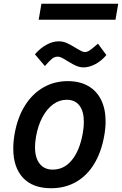

<svg xmlns="http://www.w3.org/2000/svg" viewBox="-20 -991 648 1020"><path d="M50.5 -202Q50.5 -241.5 58.5 -284.5Q74 -369 113.2 -431.2Q152.5 -493.5 210.8 -526.8Q269 -560 340 -560Q403 -560 448 -534.5Q493 -509 517 -460.8Q541 -412.5 541 -346Q541 -310 533.5 -268.5Q518 -182 480 -119.8Q442 -57.5 383.8 -24.2Q325.5 9 251.5 9Q154 9 102.2 -46.5Q50.5 -102 50.5 -202ZM419.5 -282Q425.5 -315 425.5 -343Q425.5 -399.5 402 -430.2Q378.5 -461 334 -461Q295.5 -461 262.5 -437Q229.5 -413 205.8 -369Q182 -325 171.5 -266Q166 -234 166 -209.5Q166 -152.5 190.8 -121.2Q215.5 -90 260 -90Q321 -90 362.2 -141Q403.5 -192 419.5 -282ZM339.5 -666Q318 -679.5 307.2 -684.8Q296.5 -690 286 -690Q271 -690 257.2 -679.5Q243.5 -669 218.5 -640L165.5 -702.5Q193.5 -735 226.8 -753.2Q260 -771.5 292 -771.5Q313.5 -771.5 333.5 -763Q353.5 -754.5 379 -738.5Q381.5 -737 384.2 -735.5Q387 -734 390.5 -731.5Q405 -723 414 -718.8Q423 -714.5 431 -714.5Q442.5 -714.5 455 -722.5Q467.5 -730.5 488 -748.5L500.5 -759L545 -698.5Q520 -668 487 -650.5Q454 -633 424.5 -633Q405 -633 386.2 -640.8Q367.5 -648.5 339.5 -666ZM200 -971H608L593.5 -886H185.5Z"/></svg>

Font: JuliaMono SemiBoldItalic
Style: Regular
Weight: 600
Italic angle: -9°
Monospace: yes
Designer: cormullion
Foundry: corm
Version: Version 0.049; ttfautohint (v1.8.4)